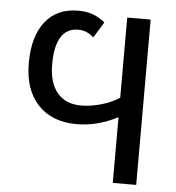

<svg xmlns="http://www.w3.org/2000/svg" viewBox="-50 -716 699 762"><g transform="rotate(5 300.0 -334.5)"><path d="M299.8 -568.4Q272 -593.8 238.8 -593.8Q146.5 -593.8 146.5 -447.8Q146.5 -374.5 179.9 -334.7Q213.4 -294.9 274.4 -294.9Q312 -294.9 353 -306.4Q394 -317.9 427.2 -338.9V-658.7H520.5V0H427.2V-261.7Q346.2 -219.7 264.2 -219.7Q165 -219.7 109.4 -279.3Q53.7 -338.9 53.7 -444.8Q53.7 -551.3 100.3 -610.1Q147 -668.9 231 -668.9Q265.6 -668.9 290.8 -659.4Q315.9 -649.9 338.4 -631.3Z"/></g></svg>

Font: Courier New
Style: Regular
Weight: 400
Designer: Steve Matteson
Foundry: Ascender Corporation
Version: Version 2.00.3